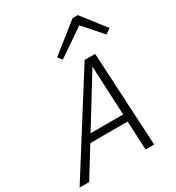

<svg xmlns="http://www.w3.org/2000/svg" viewBox="-232 -1038 1065 1164"><g transform="rotate(-30 300.5 -455.5)"><path d="M256.8 -752 457 -911.1H493.2L621.1 -747.1L585 -722.2L470.2 -853L278.8 -722.2ZM46.9 0H-20L393.1 -654.8H466.8L502 0H441.9L432.1 -201.2H170.9ZM202.1 -252H430.2L414.1 -596.2Z"/></g></svg>

Font: IntelOne Mono Light
Style: Italic
Weight: 300
Italic angle: -16°
Designer: Fred Shallcrass
Foundry: Frere-Jones Type LLC
Version: Version 1.200;hotconv 1.1.0;makeotfexe 2.6.0;FJTRelease1.2